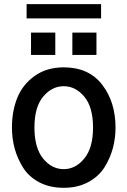

<svg xmlns="http://www.w3.org/2000/svg" viewBox="-20 -896 619 934"><path d="M130.9 -628.9V-737.3H249V-628.9ZM109.4 -806.6V-876H471.7V-806.6ZM332 -628.9V-737.3H449.2V-628.9ZM147.5 -275.4Q147.5 -176.8 189.5 -125Q231.4 -73.2 290 -73.2Q347.7 -73.2 390.1 -125Q432.6 -176.8 432.6 -275.4Q432.6 -375 390.1 -425.8Q347.7 -476.6 290 -476.6Q232.4 -476.6 189.9 -425.8Q147.5 -375 147.5 -275.4ZM38.1 -275.4Q38.1 -355.5 64 -419.9Q89.8 -484.4 148.4 -526.4Q207 -568.4 290 -568.4Q412.1 -568.4 477.1 -483.9Q542 -399.4 542 -275.4Q542 -224.6 529.3 -176.3Q516.6 -127.9 488.8 -83Q460.9 -38.1 409.7 -10.3Q358.4 17.6 290 17.6Q221.7 17.6 170.9 -9.3Q120.1 -36.1 92.3 -80.6Q64.5 -125 51.3 -173.8Q38.1 -222.7 38.1 -275.4Z"/></svg>

Font: Gothic A1 SemiBold
Style: Regular
Weight: 600
Version: Version 2.50